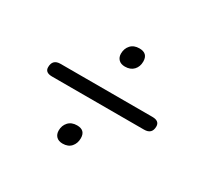

<svg xmlns="http://www.w3.org/2000/svg" viewBox="-110 -677 820 781"><g transform="rotate(30 300.0 -287.0)"><path d="M325 -439Q306 -439 295.5 -449.5Q285 -460 285 -477Q285 -501 299.5 -517Q314 -533 340 -533Q380 -533 380 -494Q380 -470 365.5 -454.5Q351 -439 325 -439ZM89 -256Q56 -256 56 -281Q56 -318 93 -318H524Q558 -318 558 -292Q558 -256 521 -256ZM262 -41Q243 -41 232.5 -51.5Q222 -62 222 -80Q222 -103 236.5 -119Q251 -135 277 -135Q316 -135 316 -97Q316 -73 302 -57Q288 -41 262 -41Z"/></g></svg>

Font: Nunito
Style: Italic
Weight: 400
Italic angle: -9°
Designer: Vernon Adams
Foundry: Vernon Adams
Version: Version 3.601; ttfautohint (v1.8.2.53-6de2)